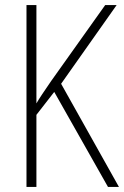

<svg xmlns="http://www.w3.org/2000/svg" viewBox="-20 -734 487 754"><path d="M447 0H404L193 -373L123 -283V0H84V-714H123V-328Q131 -342 146 -364.5Q161 -387 181 -416L393 -714H438L220 -405Z"/></svg>

Font: Noto Sans Lao Condensed ExtraLight
Style: Regular
Weight: 200
Width: 3
Designer: Monotype Design Team
Foundry: Monotype Imaging Inc.
Version: Version 2.003; ttfautohint (v1.8.4.7-5d5b)